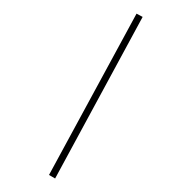

<svg xmlns="http://www.w3.org/2000/svg" viewBox="-285 -754 957 957"><g transform="rotate(45 193.0 -275.5)"><path d="M306 168 46 -709 79 -719 340 159Z"/></g></svg>

Font: EauTest Light
Style: Regular
Weight: 300
Designer: Christian Thalmann (Catharsis Fonts)
Version: Version 0.001;PS 000.001;hotconv 1.0.88;makeotf.lib2.5.64775